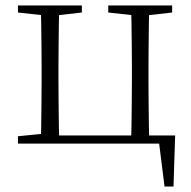

<svg xmlns="http://www.w3.org/2000/svg" viewBox="-20 -528 703 706"><path d="M130 0Q131 -24 131.5 -64.5Q132 -105 132.5 -148.5Q133 -192 133 -226V-283Q133 -316 132.5 -359.5Q132 -403 131.5 -443.5Q131 -484 130 -508H198Q197 -484 196.5 -443.5Q196 -403 195.5 -359.5Q195 -316 195 -283V-226Q195 -192 195.5 -148.5Q196 -105 196.5 -64.5Q197 -24 198 0ZM462 0Q463 -24 463.5 -64.5Q464 -105 464.5 -148.5Q465 -192 465 -226V-283Q465 -316 464.5 -359.5Q464 -403 463.5 -443.5Q463 -484 462 -508H529Q528 -484 527.5 -443.5Q527 -403 526.5 -359.5Q526 -316 526 -283V-226Q526 -192 526.5 -148.5Q527 -105 527.5 -64.5Q528 -24 529 0ZM585 158 562 -26 593 0H163V-30H624L618 158ZM46 -482V-508H281V-482L175 -470H155ZM378 -482V-508H613V-482L507 -470H487ZM46 0V-27L155 -38H163V0Z"/></svg>

Font: Noto Serif HK
Style: Regular
Weight: 200
Designer: Ryoko NISHIZUKA 西塚涼子 (kana & ideographs); Frank Grießhammer (Latin, Greek & Cyrillic); Wenlong ZHANG 张文龙 (bopomofo); San
Foundry: Adobe
Version: Version 2.001;hotconv 1.1.0;makeotfexe 2.6.0